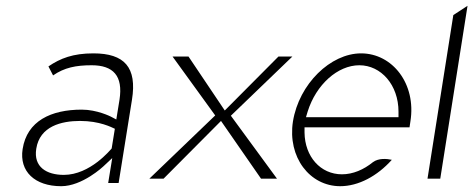

<svg xmlns="http://www.w3.org/2000/svg" viewBox="-20 -646 1632 662"><path d="M58 -132C46 -55 100 -4 191 -4C264 -4 336 -72 336 -72L367 -101L353 -15H389L435 -302C453 -414 409 -462 302 -462C232 -462 188 -445 147 -417L163 -386C202 -413 242 -421 296 -421C370 -421 405 -385 392 -302L381 -234L362 -244C362 -244 315 -268 262 -268C156 -268 73 -229 58 -132ZM105 -133C117 -211 192 -229 256 -229C324 -229 365 -207 376 -202L365 -134C361 -130 291 -43 200 -43C141 -43 95 -70 105 -133Z M495 -30H544L742 -229L880 -30H935L776 -247L988 -451H940L755 -265L630 -451H575L722 -248Z M990 -227C971 -104 1048 -4 1153 -4C1216 -4 1281 -39 1331 -95C1313 -99 1285 -101 1266 -87C1234 -61 1197 -45 1159 -45C1085 -45 1031 -106 1030 -189V-207H1392L1395 -227C1416 -357 1333 -462 1225 -462C1120 -462 1011 -357 990 -227ZM1035 -242 1041 -262C1070 -354 1144 -421 1219 -421C1294 -421 1354 -353 1354 -261V-242Z M1454 -30H1498L1592 -626L1543 -594Z"/></svg>

Font: Charger Sport
Style: HLNrwObl
Weight: 100
Designer: Jasper
Foundry: Cannot Into Space Fonts
Version: Version 1.1